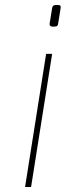

<svg xmlns="http://www.w3.org/2000/svg" viewBox="-20 -746 262 766"><path d="M178 -652 188 -714Q190 -726 202 -726H213Q224 -726 222 -714L212 -652Q211 -640 199 -640H188Q183 -640 180 -643.5Q177 -647 178 -652ZM164 -531H188L104 0H80Z"/></svg>

Font: Exo Thin
Style: Italic
Weight: 250
Italic angle: -9°
Designer: Natanael Gama
Foundry: Natanael Gama
Version: Version 1.500; ttfautohint (v1.6)